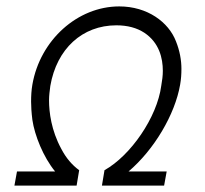

<svg xmlns="http://www.w3.org/2000/svg" viewBox="-20 -579 640 599"><path d="M219 0 227 -48C205 -64 186 -86 171 -115C140 -172 133 -229 133 -266C133 -281 135 -296 137 -311C157 -427 237 -500 343 -500C378 -500 407 -492 430 -477C477 -446 488 -397 488 -358C488 -343 486 -328 483 -311C470 -213 388 -94 306 -48L298 0H492L500 -44H381C461 -112 526 -222 542 -315C545 -332 546 -348 546 -364C546 -391 541 -420 529 -450C506 -510 440 -559 352 -559C222 -559 105 -454 81 -315C78 -298 77 -280 77 -262C77 -248 78 -229 81 -205C88 -157 115 -89 152 -44H33L25 0Z"/></svg>

Font: Jost Light
Style: Italic
Weight: 300
Italic angle: -5°
Version: Version 3.710